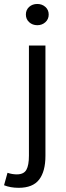

<svg xmlns="http://www.w3.org/2000/svg" viewBox="-60 -711 327 949"><path d="M124.5 -691.4Q147.9 -691.4 164.3 -676.8Q180.7 -662.1 180.7 -639.2Q180.7 -616.2 164.3 -601.3Q147.9 -586.4 124.5 -586.4Q100.6 -586.4 84.2 -601.3Q67.9 -616.2 67.9 -639.2Q67.9 -662.1 84 -676.8Q100.1 -691.4 124.5 -691.4ZM164.6 -485.8V59.1Q164.6 136.2 133.3 176.8Q102.1 217.3 32.2 217.3Q-8.3 217.3 -40 204.6L-22.9 143.1Q0.5 150.9 22.9 150.9Q57.6 150.9 70.3 128.4Q83 106 83 58.6V-485.8Z"/></svg>

Font: Varta
Style: Regular
Weight: 400
Designer: Joana Correia, Viktoriya Grabowska, Eben Sorkin
Foundry: Sorkin Type
Version: Version 1.003; ttfautohint (v1.3) -l 8 -r 24 -G 200 -x 12 -H